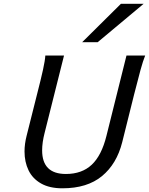

<svg xmlns="http://www.w3.org/2000/svg" viewBox="-20 -996 797 1028"><path d="M698.2 -490.7 634.3 -234.4Q605 -118.2 525.9 -53Q446.8 12.2 314 12.2Q245.1 12.2 199.7 -13.7Q154.3 -39.6 132.8 -84.2Q111.3 -128.9 111.3 -185.1Q111.3 -225.6 122.6 -269.5L178.2 -490.7Q199.2 -572.3 210.2 -622.3Q221.2 -672.4 222.7 -698.7H322.8L218.8 -284.2Q205.6 -232.9 205.6 -190.9Q205.6 -64.5 333 -64.5Q418.5 -64.5 471.2 -114Q523.9 -163.6 549.8 -268.1L657.2 -698.7H757.3Q746.1 -671.4 732.2 -621.1Q718.3 -570.8 698.2 -490.7ZM749 -975.6 502.9 -770H419.9L627.4 -975.6Z"/></svg>

Font: Lesson One
Style: Italic
Weight: 400
Italic angle: -14°
Designer: But Ko, Victor Gaultney, Annie Olsen, Julie Remington, Don Collingsworth, Eric Hays, Becca Hirsbrunner
Version: Version 1.100